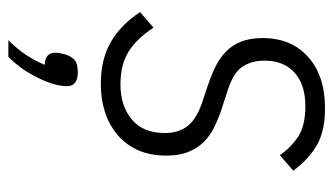

<svg xmlns="http://www.w3.org/2000/svg" viewBox="-189 -375 797 459"><g transform="rotate(90 209.5 -145.5)"><path d="M181 12Q121 12 79.5 -12.5Q38 -37 9 -82L46 -114Q73 -73 104 -54Q135 -35 182 -35Q233 -35 265.5 -62Q298 -89 298 -141Q298 -173 282 -194.5Q266 -216 226 -230L184 -244Q160 -252 139.5 -262Q119 -272 103.5 -287Q88 -302 79.5 -323.5Q71 -345 71 -375Q71 -443 116 -483.5Q161 -524 239 -524Q293 -524 327 -504.5Q361 -485 388 -448L351 -416Q333 -442 307 -459.5Q281 -477 234 -477Q182 -477 153.5 -451Q125 -425 125 -380Q125 -348 139.5 -326.5Q154 -305 194 -292L237 -278Q262 -270 283.5 -259.5Q305 -249 320 -233.5Q335 -218 343.5 -196.5Q352 -175 352 -145Q352 -106 339 -77Q326 -48 302.5 -28Q279 -8 248 2Q217 12 181 12ZM153 67Q186 67 186 93Q186 104 183 117Q177 143 159.5 175Q142 207 116 233H76Q99 210 113 188Q127 166 135 146Q120 146 113 139Q106 132 106 122Q106 117 107 111Q108 105 110 97Q114 84 122.5 75.5Q131 67 153 67Z"/></g></svg>

Font: IBM Plex Sans Cond Light
Style: Italic
Weight: 300
Width: 3
Italic angle: -11°
Designer: Mike Abbink, Paul van der Laan, Pieter van Rosmalen
Foundry: Bold Monday
Version: Version 1.3